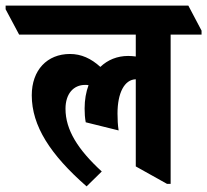

<svg xmlns="http://www.w3.org/2000/svg" viewBox="-82 -646 737 683"><path d="M226 17 280 -36C195 -114 151 -184 151 -259C151 -312 179 -344 221 -344C225 -344 229 -344 233 -343C224 -319 219 -291 219 -260C219 -242 220 -227 223 -211L340 -182C337 -201 336 -221 336 -242C336 -316 361 -363 401 -364V-54L512 8H525V-523H635V-537L588 -626H-62V-613L-14 -523H401V-445C393 -446 384 -447 374 -447C335 -447 301 -433 275 -408C242 -438 207 -454 167 -454C86 -454 31 -397 31 -307C31 -198 97 -96 226 17Z"/></svg>

Font: Noto Serif Devanagari ExtraCondensed ExtraBold
Style: Regular
Weight: 800
Width: 2
Designer: Universal Thirst, Indian Type Foundry and the Monotype Design Team
Foundry: Monotype Imaging Inc.
Version: Version 2.004